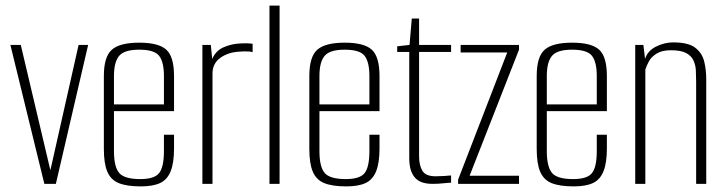

<svg xmlns="http://www.w3.org/2000/svg" viewBox="-20 -655 2587 684"><path d="M138 0 17 -495H54L161 -42H158L260 -495H294L179 0Z M482 9Q432 9 403.5 -2.5Q375 -14 362.5 -43Q350 -72 350 -125V-384Q350 -453 378.5 -478Q407 -503 476 -503Q545 -503 572.5 -478Q600 -453 600 -384V-259H386V-117Q386 -61 404.5 -39Q423 -17 480 -17Q530 -17 547 -38.5Q564 -60 564 -117V-175H600V-126Q600 -75 588 -45Q576 -15 550.5 -3Q525 9 482 9ZM386 -283H564V-384Q564 -434 547 -456Q530 -478 476 -478Q423 -478 404.5 -456Q386 -434 386 -384Z M701 0V-495H731L736 -445Q749 -475 777.5 -487Q806 -499 834 -500Q860 -502 880 -499V-469Q875 -471 867 -471.5Q859 -472 850 -472Q841 -472 833 -471Q793 -469 765 -449Q737 -429 737 -393V0Z M940 0V-635H976V0Z M1214 9Q1164 9 1135.5 -2.5Q1107 -14 1094.5 -43Q1082 -72 1082 -125V-384Q1082 -453 1110.5 -478Q1139 -503 1208 -503Q1277 -503 1304.5 -478Q1332 -453 1332 -384V-259H1118V-117Q1118 -61 1136.5 -39Q1155 -17 1212 -17Q1262 -17 1279 -38.5Q1296 -60 1296 -117V-175H1332V-126Q1332 -75 1320 -45Q1308 -15 1282.5 -3Q1257 9 1214 9ZM1118 -283H1296V-384Q1296 -434 1279 -456Q1262 -478 1208 -478Q1155 -478 1136.5 -456Q1118 -434 1118 -384Z M1521 0Q1499 0 1483.5 -5.5Q1468 -11 1458 -22.5Q1448 -34 1443 -51Q1438 -68 1438 -92V-470H1395V-490L1439 -495L1447 -589H1473V-495H1587V-470H1473V-98Q1473 -67 1484.5 -47Q1496 -27 1532 -27Q1546 -27 1562 -28Q1578 -29 1587 -30V-4Q1577 -4 1559 -2Q1541 0 1521 0Z M1612 0V-15L1787 -468H1621V-495H1829V-478L1653 -29H1829V0Z M2024 9Q1974 9 1945.5 -2.5Q1917 -14 1904.5 -43Q1892 -72 1892 -125V-384Q1892 -453 1920.5 -478Q1949 -503 2018 -503Q2087 -503 2114.5 -478Q2142 -453 2142 -384V-259H1928V-117Q1928 -61 1946.5 -39Q1965 -17 2022 -17Q2072 -17 2089 -38.5Q2106 -60 2106 -117V-175H2142V-126Q2142 -75 2130 -45Q2118 -15 2092.5 -3Q2067 9 2024 9ZM1928 -283H2106V-384Q2106 -434 2089 -456Q2072 -478 2018 -478Q1965 -478 1946.5 -456Q1928 -434 1928 -384Z M2243 0V-495H2272L2278 -445Q2287 -474 2317 -489Q2347 -504 2378 -504Q2433 -504 2457.5 -484.5Q2482 -465 2489 -435Q2496 -405 2496 -372V0H2460V-363Q2460 -384 2459 -404Q2458 -424 2450 -440.5Q2442 -457 2423.5 -466.5Q2405 -476 2370 -476Q2338 -476 2319 -464Q2300 -452 2291.5 -436Q2283 -420 2279 -407V0Z"/></svg>

Font: Alumni Sans ExtraLight
Style: Regular
Weight: 250
Version: Version 1.018